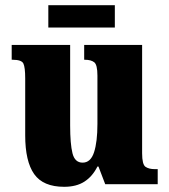

<svg xmlns="http://www.w3.org/2000/svg" viewBox="-20 -709 651 739"><path d="M227 10Q146 10 111.5 -39Q77 -88 77 -188V-407Q77 -450 70 -464.5Q63 -479 29 -479H25V-536H250V-226Q250 -155 259 -119Q268 -83 298 -83Q329 -83 342 -123Q355 -163 355 -232V-418Q355 -460 342.5 -469.5Q330 -479 307 -479H304V-536H527V-119Q527 -76 540 -67Q553 -58 576 -58H587V0H385L359 -68H355Q336 -30 305 -10Q274 10 227 10ZM166 -603V-689H422V-603Z"/></svg>

Font: Noto Serif Tamil Condensed Black
Style: Italic
Weight: 900
Width: 3
Italic angle: -12°
Designer: Indian Type Foundry, Tom Grace, and the Monotype Design Team
Foundry: Monotype Imaging Inc.
Version: Version 2.003; ttfautohint (v1.8.4.7-5d5b)